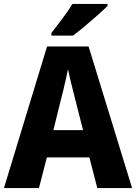

<svg xmlns="http://www.w3.org/2000/svg" viewBox="-20 -951 688 971"><path d="M472 0 432 -155H217L177 0H0L218 -716H428L648 0ZM360 -450Q355 -471 348 -498Q341 -525 334.5 -552.5Q328 -580 324 -601Q320 -581 313.5 -552.5Q307 -524 300.5 -496.5Q294 -469 289 -451L250 -293H400ZM524 -921Q506 -903 474.5 -875Q443 -847 409 -818.5Q375 -790 349 -771H240V-784Q265 -817 295.5 -857Q326 -897 346 -931H524Z"/></svg>

Font: Noto Sans Gurmukhi SemiCondensed ExtraBold
Style: Regular
Weight: 800
Width: 4
Designer: Jelle Bosma - Monotype Design Team
Foundry: Monotype Imaging Inc.
Version: Version 2.004; ttfautohint (v1.8.4.7-5d5b)